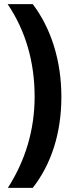

<svg xmlns="http://www.w3.org/2000/svg" viewBox="-20 -748 359 926"><path d="M276 -281C276 -456 226 -612 138 -728H17C104 -599 147 -448 147 -282C147 -121 102 27 18 158H138C228 43 276 -107 276 -281Z"/></svg>

Font: Noto Sans Hebrew Condensed
Style: Bold
Weight: 700
Width: 3
Designer: Monotype Design Team
Foundry: Monotype Imaging Inc.
Version: Version 2.004